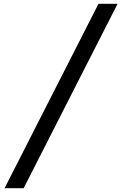

<svg xmlns="http://www.w3.org/2000/svg" viewBox="-20 -843 640 1006"><path d="M4 143 496 -823H596L104 143Z"/></svg>

Font: Iosevka Etoile Medium
Style: Italic
Weight: 500
Italic angle: -9°
Designer: Belleve Invis
Foundry: Belleve Invis
Version: Version 22.1.2; ttfautohint (v1.8.4)